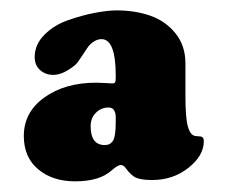

<svg xmlns="http://www.w3.org/2000/svg" viewBox="-20 -733 429 362"><path d="M24.9 -476.6Q24.9 -521.5 63.7 -549.3Q102.5 -577.1 161.6 -577.1Q168.5 -577.1 179.2 -576.4Q189.9 -575.7 191.9 -575.7Q195.8 -575.7 197 -577.9Q198.2 -580.1 198.2 -586.4V-590.3Q198.2 -659.2 171.4 -659.2Q159.2 -659.2 147.9 -647Q146 -645 136.2 -629.9Q126.5 -614.7 122.1 -610.8Q99.1 -591.8 80.6 -591.8Q65.9 -591.8 55.7 -600.8Q45.4 -609.9 45.4 -625.5Q45.4 -648.9 63.5 -667.2Q81.5 -685.5 107.9 -694.8Q134.3 -704.1 158.4 -708.7Q182.6 -713.4 200.2 -713.4Q234.9 -713.4 263.4 -703.4Q292 -693.4 310.8 -670.2Q329.6 -647 329.6 -613.8V-552.7Q329.6 -510.7 334.2 -494.4Q338.9 -478 348.1 -476.6Q356 -475.6 358.9 -475.6Q364.3 -474.6 364.3 -466.8Q364.3 -439.5 335.2 -416.5Q306.2 -393.6 267.1 -393.6Q247.6 -393.6 237.5 -397.5Q227.5 -401.4 216.3 -417Q212.4 -421.9 207.5 -421.9Q202.1 -421.9 190.4 -411.6Q167.5 -391.1 121.6 -391.1Q79.1 -391.1 52 -413.8Q24.9 -436.5 24.9 -476.6ZM177.7 -459.5Q188 -459.5 193.1 -467.8Q198.2 -476.1 198.2 -502V-512.2Q198.2 -520.5 194.8 -525.4Q191.9 -530.3 184.6 -530.3Q170.9 -530.3 160.9 -520.5Q150.9 -510.7 150.9 -495.1Q150.9 -459.5 177.7 -459.5Z"/></svg>

Font: Cooper* Black
Style: Regular
Weight: 900
Designer: Owen Earl
Foundry: indestructible type*
Version: Version 0.001